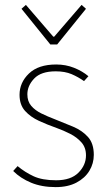

<svg xmlns="http://www.w3.org/2000/svg" viewBox="-20 -754 440 786"><path d="M208 12Q151 12 107.5 -6Q64 -24 34 -54L52 -74Q82 -49 117.5 -32.5Q153 -16 210 -16Q270 -16 301 -47Q332 -78 332 -118Q332 -150 313.5 -171Q295 -192 267.5 -206Q240 -220 212 -230Q175 -243 140 -259Q105 -275 82.5 -300Q60 -325 60 -366Q60 -416 98.5 -453Q137 -490 210 -490Q249 -490 283 -476.5Q317 -463 342 -442L324 -422Q300 -439 273 -450.5Q246 -462 208 -462Q148 -462 120 -432.5Q92 -403 92 -368Q92 -339 108 -320.5Q124 -302 149.5 -289.5Q175 -277 204 -266Q242 -251 279 -235.5Q316 -220 340 -193.5Q364 -167 364 -120Q364 -85 346 -55Q328 -25 293 -6.5Q258 12 208 12ZM186 -572 68 -718 86 -734 198 -604H202L314 -734L332 -718L214 -572Z"/></svg>

Font: Source Sans Variable
Style: Regular
Weight: 200
Designer: Paul D. Hunt
Foundry: Adobe Systems Incorporated
Version: Version 3.006;hotconv 1.0.111;makeotfexe 2.5.65597